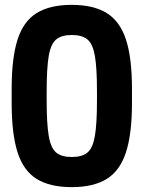

<svg xmlns="http://www.w3.org/2000/svg" viewBox="-20 -760 590 790"><path d="M275 10Q185 10 130.5 -24Q76 -58 52 -134Q28 -210 28 -335V-395Q28 -521 52 -596.5Q76 -672 130.5 -706Q185 -740 275 -740Q365 -740 419.5 -706Q474 -672 498.5 -596.5Q523 -521 523 -395V-335Q523 -210 498.5 -134Q474 -58 419.5 -24Q365 10 275 10ZM275 -114Q318 -114 340 -132.5Q362 -151 370.5 -201Q379 -251 379 -345V-385Q379 -480 370.5 -529.5Q362 -579 340 -597.5Q318 -616 275 -616Q233 -616 211 -597.5Q189 -579 180.5 -529.5Q172 -480 172 -385V-345Q172 -251 180.5 -201Q189 -151 211 -132.5Q233 -114 275 -114Z"/></svg>

Font: M PLUS Code Latin SemiExpanded
Style: Bold
Weight: 700
Width: 6
Designer: Coji Morishita
Foundry: UNDERFOREST DESIGN
Version: Version 1.002; ttfautohint (v1.8.3)